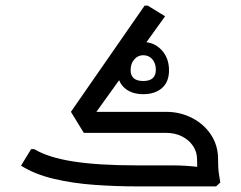

<svg xmlns="http://www.w3.org/2000/svg" viewBox="-20 -665 861 685"><path d="M293 -223 233 -266 496 -645H507L569 -607ZM468 0Q393 0 316.5 -5.5Q240 -11 172 -27Q104 -43 55 -74L91 -133H102Q152 -103 241 -89Q330 -75 468 -75H546V0ZM546 0V-75H592Q617 -75 641.5 -73.5Q666 -72 682 -70Q698 -68 698 -68V0ZM683 -97Q683 -123 668.5 -144.5Q654 -166 629 -178.5Q604 -191 572 -191H471V-202L479 -266H572Q623 -266 665.5 -244Q708 -222 733 -184Q758 -146 758 -97ZM692 0Q690 -13 686.5 -36Q683 -59 683 -97H758Q758 -64 761 -45Q764 -26 766 -14L751 0ZM279 -191 233 -266H532V-191ZM491 -329Q449 -329 424 -351.5Q399 -374 399 -414Q399 -456 425.5 -485.5Q452 -515 491 -515Q530 -515 556.5 -486.5Q583 -458 583 -414Q583 -373 558 -351Q533 -329 491 -329ZM491 -376Q536 -376 536 -416Q536 -439 523.5 -453.5Q511 -468 491 -468Q472 -468 459 -453Q446 -438 446 -415Q446 -376 491 -376Z"/></svg>

Font: Fustat
Style: Regular
Weight: 400
Designer: Mohamed Gaber, Khaled Hosny, Laura Garcia Mut
Foundry: Kief Type Foundry, Alif Type Foundry, Hard Type Foundry
Version: Version 1.007